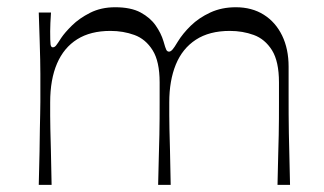

<svg xmlns="http://www.w3.org/2000/svg" viewBox="-20 -518 909 538"><path d="M88.6 0Q90.3 -55.3 90.8 -92.9Q91.3 -130.4 91.7 -155.7Q92.1 -181 92.6 -199Q93.1 -217 93.1 -233.1Q93.1 -249.3 93.1 -269Q93.1 -292.9 93.1 -311.2Q93.1 -329.6 92.6 -351Q92.1 -372.4 91.2 -403.3Q90.3 -434.1 88.6 -482.9H122.9Q121.9 -468.1 121.2 -453.9Q120.6 -439.7 120.6 -430.1Q120.6 -402.4 121.6 -393.9Q122.7 -385.4 128 -385.4Q133 -385.4 137.1 -390.5Q141.3 -395.6 151.7 -412Q161.7 -426.9 181.9 -446.8Q202 -466.7 232.6 -482.2Q263.3 -497.7 302.6 -497.7Q346.7 -497.7 373.9 -483.1Q401 -468.4 416.1 -446.8Q431.3 -425.1 438 -402.7Q443.6 -382.7 446.2 -378Q448.9 -373.3 453.7 -373.3Q457.9 -373.3 462.9 -378.6Q467.9 -383.9 478.4 -401.6Q492.1 -424 514.7 -446.1Q537.3 -468.1 569.2 -482.9Q601.1 -497.7 640.7 -497.7Q685.9 -497.7 719.1 -476.8Q752.3 -455.9 770.5 -418.4Q788.7 -380.9 788.7 -331.3Q788.7 -286.7 788.7 -255.3Q788.7 -223.9 788.8 -198Q788.9 -172.1 789.4 -145.4Q789.9 -118.7 790.8 -84.3Q791.7 -49.9 792.7 0H757.6Q758.6 -49.1 759.5 -82.2Q760.4 -115.3 761 -139.6Q761.6 -164 761.6 -184.9Q761.7 -205.7 761.7 -229.6Q761.7 -253.6 761.7 -287Q761.7 -346 742.1 -377.3Q722.4 -408.6 691.1 -420Q659.9 -431.4 623.9 -431.4Q566.6 -431.4 528.8 -406.7Q491 -382 472.6 -337Q454.3 -292 454.3 -231.3Q454.3 -211.1 454.3 -195Q454.3 -178.9 454.8 -156.7Q455.3 -134.6 456.3 -98.1Q457.3 -61.6 458.3 0H423.1Q424.1 -49.1 425.1 -82.6Q426 -116.1 426.6 -140.1Q427.1 -164 427.2 -185.3Q427.3 -206.6 427.3 -230.1Q427.3 -253.6 427.3 -287Q427.3 -346 407.6 -377.3Q388 -408.6 356.6 -420Q325.3 -431.4 289.3 -431.4Q233.7 -431.4 196.4 -408Q159 -384.6 139.8 -340Q120.6 -295.4 120.6 -231.3Q120.6 -210.3 120.6 -194.1Q120.6 -178 121.1 -155.9Q121.6 -133.7 122.6 -97.2Q123.6 -60.7 124.6 0Z"/></svg>

Font: Ojuju ExtraLight
Style: Regular
Weight: 200
Designer: Chisaokwu Joboson, Mirko Velimirovic
Foundry: Udi Foundry
Version: Version 1.000